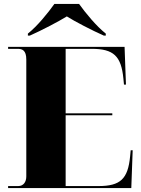

<svg xmlns="http://www.w3.org/2000/svg" viewBox="-20 -951 715 971"><path d="M121 -781V-771H131C190 -797 276 -842 318 -868C359 -842 446 -797 505 -771H515V-781C467 -819 412 -886 380 -931H255C223 -886 169 -819 121 -781ZM21 0H644L651 -191H641L638 -160C627 -46 589 -10 478 -10H312V-368H548V-378H312V-704H444C554 -704 593 -668 604 -554L607 -523H617L610 -714H21V-704H70C92 -704 113 -697 113 -650V-59C113 -31 99 -10 72 -10H21Z"/></svg>

Font: Noto Serif Display Black
Style: Regular
Weight: 900
Designer: Monotype Design Team
Foundry: Monotype Imaging Inc.
Version: Version 2.009